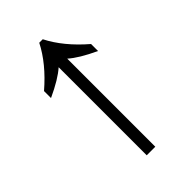

<svg xmlns="http://www.w3.org/2000/svg" viewBox="-209 -773 854 854"><g transform="rotate(-45 218.0 -346.0)"><path d="M191 0V-554Q152 -519 70 -481V-525Q163 -605 207 -692H229Q273 -605 366 -525V-481Q284 -519 245 -554V0Z"/></g></svg>

Font: lmalayalam85
Style: Book
Weight: 400
Designer: Jelle Bosma - Monotype Design Team
Foundry: Monotype Imaging Inc.
Version: Version 2.003